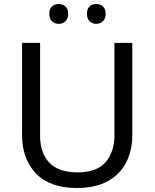

<svg xmlns="http://www.w3.org/2000/svg" viewBox="-20 -928 771 958"><path d="M640 -252Q640 -178 610 -118.5Q580 -59 518.5 -24.5Q457 10 362 10Q229 10 159.5 -62.5Q90 -135 90 -254V-714H180V-251Q180 -164 226.5 -116Q273 -68 367 -68Q464 -68 507.5 -119.5Q551 -171 551 -252V-714H640ZM226 -859Q226 -885 240 -896.5Q254 -908 273 -908Q292 -908 306 -896.5Q320 -885 320 -859Q320 -834 306 -821.5Q292 -809 273 -809Q254 -809 240 -821.5Q226 -834 226 -859ZM414 -859Q414 -885 427.5 -896.5Q441 -908 460 -908Q479 -908 493 -896.5Q507 -885 507 -859Q507 -834 493 -821.5Q479 -809 460 -809Q441 -809 427.5 -821.5Q414 -834 414 -859Z"/></svg>

Font: Noto Sans Thaana
Style: Regular
Weight: 400
Designer: Monotype Design Team
Foundry: Monotype Imaging Inc.
Version: Version 2.001